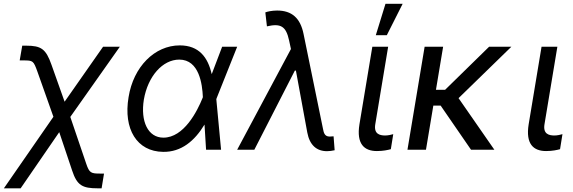

<svg xmlns="http://www.w3.org/2000/svg" viewBox="-29 -793 3034 1017"><path d="M-8.5 204.5H80.3L284.8 -93L353 110.1C378.9 188.9 407.3 204.5 488.6 204.5H509.2L522 126.4H501.4C453.1 126.4 444.2 123.2 427.6 73.9L343.4 -173.7L605.8 -545.5H517L313.2 -254.3L243.6 -450.3C214.1 -533.4 190 -551.1 109.4 -551.1H88.8L75.3 -473H95.9C146 -473 148.4 -470.9 169 -414.1L253.9 -174.4Z M835.2 11.4C931.1 12.8 1001.8 -46.2 1054.3 -133.2L1062.5 0H1142L1116.8 -267.4L1117.9 -271.3L1227.3 -545.5H1147.7L1094.5 -405.5L1092.3 -400.6C1072.4 -488.6 1025.6 -552.6 923.3 -552.6C789.8 -552.6 677.6 -438.9 652 -278.4C623.6 -109.4 696 9.9 835.2 11.4ZM733 -265.6C754.3 -389.2 832.4 -477.3 920.5 -477.3C1027 -477.3 1042.6 -345.2 1045.5 -279.8V-278.1L1044 -274.1C1015.6 -203.1 944.6 -63.9 836.6 -63.9C754.3 -63.9 714.5 -150.6 733 -265.6Z M1703.1 7.8C1715.6 7.8 1729.4 6 1743.6 2.8L1737.9 -71C1733.3 -71 1723 -69.6 1717.3 -69.6C1688.9 -69.6 1685.7 -92.3 1681.8 -110.8L1578.8 -613.6C1561.8 -697.1 1517 -737.2 1438.9 -737.2C1410.5 -737.2 1385.3 -731.2 1376.4 -727.3L1384.9 -653.4C1457.4 -670.1 1485.8 -654.8 1502.1 -579.5L1512.1 -533.4L1227.3 0H1318.2L1532.7 -419H1538.4L1598.7 -90.9C1611.2 -24.1 1648.4 7.8 1703.1 7.8Z M1943.2 -545.5 1875 -134.9C1858 -29.8 1900.6 7.1 1967.3 7.1C2001.4 7.1 2025.6 1.4 2041.2 -2.8L2054 -82.4C2045.5 -79.5 2025.6 -75.3 2011.4 -75.3C1981.5 -75.3 1950.3 -83.8 1958.8 -134.9L2027 -545.5ZM1961.6 -606.5H2019.9L2103.7 -772.7H2012.8Z M2318.2 -545.5H2220.2L2129.3 0H2227.3L2266.3 -233.7H2305L2465.9 0H2589.5L2399.9 -273.1L2679.7 -545.5H2561.8L2328.8 -317.5H2280.2Z M2839.5 -545.5 2771.3 -134.9C2754.3 -29.8 2796.9 7.1 2863.6 7.1C2897.7 7.1 2921.9 1.4 2937.5 -2.8L2950.3 -82.4C2941.8 -79.5 2921.9 -75.3 2907.7 -75.3C2877.8 -75.3 2846.6 -83.8 2855.1 -134.9L2923.3 -545.5Z"/></svg>

Font: Margiela Sans
Style: Italic
Weight: 400
Italic angle: -9.39999°
Designer: Stefan Endress, Andreas Faust
Version: Version 1.100;FEAKit 1.0